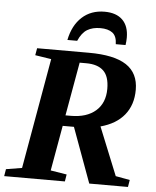

<svg xmlns="http://www.w3.org/2000/svg" viewBox="-59 -916 784 965"><g transform="rotate(5 333.0 -433.5)"><path d="M269.5 -277.3 229 -48.8 310.5 -35.6 304.7 0H-1.5L4.4 -35.6L84.5 -48.8L182.6 -606.4L101.1 -619.1L107.4 -654.8H368.7Q496.6 -654.8 558.1 -614.3Q619.6 -573.7 619.6 -489.7Q619.6 -413.6 578.4 -362.8Q537.1 -312 459 -291L557.1 -48.8L628.9 -35.6L623 0H427.7L326.2 -277.3ZM305.7 -331.1Q385.7 -331.1 431.2 -370.8Q476.6 -410.6 476.6 -481.9Q476.6 -545.4 447 -573.2Q417.5 -601.1 360.4 -601.1H326.7L278.8 -331.1ZM429.7 -867.2Q488.8 -867.2 520.3 -836.2Q551.8 -805.2 551.8 -747.1Q551.8 -729 548.8 -709.5H499.5Q498.5 -750.5 476.6 -766.8Q454.6 -783.2 415.5 -783.2Q376.5 -783.2 349.6 -767.1Q322.8 -751 304.7 -709.5H255.4Q270.5 -784.2 315.9 -825.7Q361.3 -867.2 429.7 -867.2Z"/></g></svg>

Font: Tinos
Style: Bold Italic
Weight: 700
Italic angle: -16.333°
Designer: Steve Matteson
Foundry: Monotype Imaging Inc.
Version: Version 1.23